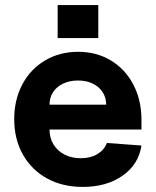

<svg xmlns="http://www.w3.org/2000/svg" viewBox="-20 -720 613 756"><path d="M36 -250.7Q36 -327.4 68 -387.7Q100 -448 157.5 -482Q215 -516 287.5 -516Q360 -516 416.5 -482Q473 -448 505 -387Q537 -326 537 -248V-210H175Q175 -176.7 190.7 -151.2Q206.3 -125.7 234.1 -111.4Q262 -97 298 -97Q336 -97 363 -113Q390 -129 401 -157L537 -147Q526 -73 463 -28.5Q400 16 306 16Q226 16 165.1 -17.5Q104.3 -51 70.1 -111.5Q36 -172 36 -250.7ZM287.2 -403Q254.4 -403 228.8 -390.9Q203.2 -378.8 189.1 -357.5Q175 -336.2 175 -308H398Q398 -336 383.9 -357.5Q369.8 -378.9 344.9 -391Q320 -403 287.2 -403ZM207 -700H367V-570H207Z"/></svg>

Font: Uncut Sans Variable
Style: Regular
Weight: 400
Designer: Kasper Nordkvist
Foundry: UNCUT.wtf
Version: Version 1.303;Glyphs 3.1.2 (3151)